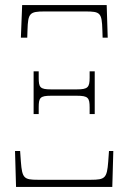

<svg xmlns="http://www.w3.org/2000/svg" viewBox="-20 -734 504 754"><path d="M62 -586H87L88 -616C90 -682 96 -689 155 -689H315C374 -689 380 -684 382 -616L383 -586H403L399 -714H67ZM112 -286H132V-312C132 -350 137 -358 180 -358H282C326 -358 332 -350 332 -312V-286H352V-454H332V-429C332 -391 325 -383 282 -383H180C137 -383 132 -391 132 -429V-454H112ZM43 0H421L425 -141H408L405 -99C400 -35 393 -28 337 -28H129C74 -28 67 -34 62 -99L59 -141H39Z"/></svg>

Font: Noto Serif ExtraCondensed Thin
Style: Regular
Weight: 100
Width: 2
Designer: Monotype Design Team
Foundry: Monotype Imaging Inc.
Version: Version 2.013